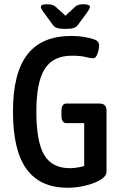

<svg xmlns="http://www.w3.org/2000/svg" viewBox="-20 -876 570 903"><path d="M298 7Q169 7 105 -80.5Q41 -168 41 -352Q41 -532 108.5 -619.5Q176 -707 316 -707Q348 -707 377.5 -702Q407 -697 425 -690Q446 -682 446 -663Q446 -644 438.5 -623Q431 -602 418 -602Q405 -602 382 -608Q359 -614 318 -614Q230 -614 190.5 -552Q151 -490 151 -352Q151 -209 188 -147Q225 -85 308 -85Q326 -85 343.5 -88Q361 -91 376 -95V-297H292Q269 -297 269 -333V-353Q269 -389 292 -389H448Q481 -389 481 -356V-71Q481 -59 475.5 -50.5Q470 -42 457 -33Q429 -15 385.5 -4Q342 7 298 7ZM373 -856Q403 -856 403 -843Q403 -839 398 -830.5Q393 -822 386 -812L348 -761Q340 -749 327 -744.5Q314 -740 288 -740Q261 -740 248 -744.5Q235 -749 227 -761L190 -812Q182 -822 177 -830.5Q172 -839 172 -843Q172 -849 178.5 -852.5Q185 -856 202 -856Q215 -856 224.5 -853.5Q234 -851 243 -843L288 -802L333 -844Q341 -851 350.5 -853.5Q360 -856 373 -856Z"/></svg>

Font: Asap Condensed Medium
Style: Regular
Weight: 500
Width: 3
Designer: Pablo Cosgaya
Foundry: Omnibus-Type
Version: Version 3.001; ttfautohint (v1.8.4.7-5d5b)